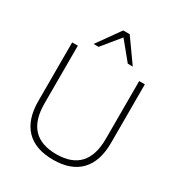

<svg xmlns="http://www.w3.org/2000/svg" viewBox="-215 -1079 1150 1231"><g transform="rotate(30 360.0 -463.5)"><path d="M360 8Q228 8 159.5 -63.5Q91 -135 91 -271V-705H133V-277Q133 -33 360 -33Q587 -33 587 -277V-705H629V-271Q629 -135 560.5 -63.5Q492 8 360 8ZM215 -765 336 -935H384L505 -765H468L360 -897L252 -765Z"/></g></svg>

Font: Nunito Sans ExtraLight
Style: Regular
Weight: 200
Designer: Vernon Adams
Foundry: Vernon Adams
Version: Version 3.006; ttfautohint (v1.8.3)